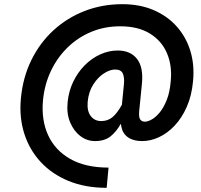

<svg xmlns="http://www.w3.org/2000/svg" viewBox="-20 -682 964 920"><path d="M491.1 218Q388.9 218 308.6 185.1Q228.4 152.1 174.4 93.5Q120.4 34.9 96 -42.8Q71.6 -120.4 80.1 -210.1Q89.5 -311.4 130.4 -394.4Q171.4 -477.5 236.8 -537.3Q302.3 -597.1 386.3 -629.6Q470.2 -662 565.9 -662Q650 -662 716.2 -633.6Q782.4 -605.1 827.1 -554.7Q871.9 -504.3 892.3 -437.4Q912.6 -370.5 905 -293Q898.7 -224 875.2 -170.5Q851.7 -117 817.1 -80.3Q782.5 -43.6 742 -24.8Q701.6 -6 661 -6Q619.1 -6 593.6 -23.8Q568.1 -41.5 562 -73L558.9 -89Q538 -51.5 509.8 -28.7Q481.6 -6 434.9 -6Q397 -6 365.2 -30Q333.4 -54 316 -96Q298.5 -138.1 304 -191.9Q309 -244.7 330.5 -289.7Q352 -334.7 385.3 -368.5Q418.7 -402.3 459.7 -421.1Q500.6 -440 544 -440Q604.3 -440 636 -400.4Q667.8 -360.7 660.1 -280.9L647 -150Q644.3 -122.1 651.3 -110.6Q658.4 -99 674.1 -99Q688.3 -99 707.4 -109.7Q726.5 -120.3 745.6 -143.5Q764.6 -166.7 779.2 -203.6Q793.8 -240.4 798.1 -293Q805.5 -367.2 780.2 -426.7Q755 -486.1 698.5 -521.1Q642 -556 556 -556Q480.8 -556 416.6 -529.1Q352.4 -502.2 303.2 -453.9Q254 -405.6 223.6 -341.3Q193.3 -276.9 186 -202Q177.2 -107.6 210.4 -34.7Q243.7 38.2 316.6 79.6Q389.5 121.1 500.1 121.1ZM465 -101.9Q497.3 -101.9 519.9 -121.4Q542.5 -141 564.1 -180L574 -279.9Q576.9 -310.9 568.4 -329.9Q559.8 -348.9 532 -348.9Q506.6 -348.9 477.6 -330.1Q448.6 -311.3 426.6 -276.7Q404.6 -242 400.1 -194Q396.4 -149.7 414.9 -125.8Q433.4 -101.9 465 -101.9Z"/></svg>

Font: Karla
Style: Italic
Weight: 400
Italic angle: -8°
Designer: Jonathan Pinhorn
Version: Version 2.004;gftools[0.9.33]